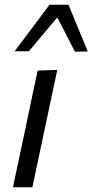

<svg xmlns="http://www.w3.org/2000/svg" viewBox="-20 -796 393 816"><path d="M35 0Q46.5 -55 57.5 -106Q68.5 -157 81.5 -219L92 -268.5Q106 -336 117.2 -388.8Q128.5 -441.5 140 -496L223.5 -499Q211.5 -442.5 200.2 -390Q189 -337.5 174.5 -268.5L164 -219Q151 -157 140 -106Q129 -55 117.5 0ZM42 -578Q80 -628.5 116.8 -677.5Q153.5 -726.5 190.5 -776H271Q291.5 -726.5 312 -676.8Q332.5 -627 353 -577.5L298.5 -576Q280 -612.5 261.2 -649Q242.5 -685.5 223.5 -722Q193 -685.5 163 -649.8Q133 -614 102.5 -578Z"/></svg>

Font: Commissioner
Style: Italic
Weight: 400
Italic angle: -12°
Designer: Kostas Bartsokas
Foundry: Kostas Bartsokas
Version: Version 1.000; ttfautohint (v1.8.3)